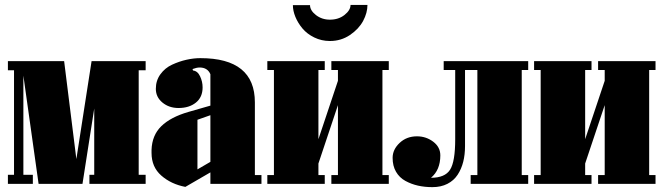

<svg xmlns="http://www.w3.org/2000/svg" viewBox="-20 -749 2702 782"><path d="M12.2 -462.9V-500H241.2L291 -101.1L353 -500H573.2V-462.9H544.9V-37.1H573.2V0H344.2V-37.1H363.8V-307.1L315.9 0H137.2L75.2 -440.9V-37.1H113.8V0H12.2V-37.1H37.1V-462.9Z M836.9 -318.8V-446.8Q825.2 -474.1 793 -474.1Q781.2 -474.1 764.2 -467.8L766.1 -461.9Q784.7 -460 794.9 -438.2Q805.2 -416.5 805.2 -393.1Q805.2 -353 777.8 -331.1Q750.5 -309.1 707 -309.1Q668.5 -309.1 641.6 -331.3Q614.7 -353.5 614.7 -387.2Q614.7 -420.9 633.3 -446.5Q651.9 -472.2 680.9 -485.6Q710 -499 739.3 -505.6Q768.6 -512.2 795.9 -512.2Q1018.1 -512.2 1018.1 -332V-36.1H1044.9V0H836.9V-46.9L734.9 12.2Q676.8 1 637 -33.9Q597.2 -68.8 597.2 -126V-138.2Q599.1 -198.2 637 -235.1Q674.8 -272 747.1 -293ZM784.2 -261.2V-59.1L836.9 -89.8V-279.8Z M1537.6 -36.1H1563.5V0H1329.6V-36.1H1356.4V-320.8L1276.9 -83V-36.1H1302.7V0H1068.8V-36.1H1095.7V-463.9H1068.8V-500H1302.7V-463.9H1276.9V-182.1L1356.4 -419.9V-463.9H1329.6V-500H1563.5V-463.9H1537.6ZM1242.7 -728Q1242.7 -706.5 1266.8 -687.7Q1291 -668.9 1323.7 -668.9Q1358.9 -668.9 1383.3 -688.2Q1407.7 -707.5 1407.7 -729H1476.6Q1476.6 -696.8 1459 -663.8Q1441.4 -630.9 1405.3 -606.4Q1369.1 -582 1323.7 -582Q1289.6 -582 1260 -596.4Q1230.5 -610.8 1211.9 -633.1Q1193.4 -655.3 1183.1 -680.2Q1172.9 -705.1 1172.9 -728Z M2105 -36.1H2131.3V0H1897V-36.1H1924.3V-463.9H1874V-153.8Q1874 -119.1 1866.7 -90.1Q1859.4 -61 1844 -37.4Q1828.6 -13.7 1802.2 -0.2Q1775.9 13.2 1741.2 13.2Q1710 13.2 1682.6 7.1Q1655.3 1 1631.1 -12.2Q1606.9 -25.4 1593 -49.3Q1579.1 -73.2 1579.1 -106Q1579.1 -140.1 1607.7 -167Q1636.2 -193.8 1678.2 -193.8Q1715.3 -193.8 1744.4 -171.9Q1773.4 -149.9 1773.4 -116.2Q1773.4 -56.6 1735.4 -24.9Q1792 -24.9 1813 -57.6Q1834 -90.3 1834 -182.1V-463.9H1787.1V-500H2131.3V-463.9H2105Z M2624 -36.1H2649.9V0H2416V-36.1H2442.9V-320.8L2363.3 -83V-36.1H2389.2V0H2155.3V-36.1H2182.1V-463.9H2155.3V-500H2389.2V-463.9H2363.3V-182.1L2442.9 -419.9V-463.9H2416V-500H2649.9V-463.9H2624Z"/></svg>

Font: Lletraferida
Style: Heavy
Weight: 900
Designer: Josep Patau Bellart
Foundry: Josep Patau Bellart
Version: Version 1.000